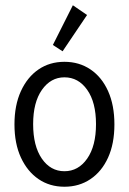

<svg xmlns="http://www.w3.org/2000/svg" viewBox="-20 -702 490 730"><path d="M225 8Q169 8 126.5 -21Q84 -50 59.5 -103Q35 -156 35 -229Q35 -302 59.5 -355.5Q84 -409 126.5 -438Q169 -467 225 -467Q281 -467 324 -438Q367 -409 391 -355.5Q415 -302 415 -229Q415 -156 391 -103Q367 -50 324 -21Q281 8 225 8ZM225 -51Q278 -51 311.5 -99Q345 -147 345 -230Q345 -313 311.5 -360.5Q278 -408 225 -408Q173 -408 139.5 -360.5Q106 -313 106 -230Q106 -147 139 -99Q172 -51 225 -51ZM218 -507 181 -531 257 -682 311 -645Z"/></svg>

Font: Inconsolata SemiCondensed
Style: Regular
Weight: 400
Width: 4
Monospace: yes
Designer: Raph Levien, Cyreal, Brenton Simpson
Foundry: Raph Levien, Cyreal, Google
Version: Version 3.001; ttfautohint (v1.8.2.53-6de2)